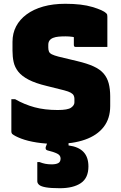

<svg xmlns="http://www.w3.org/2000/svg" viewBox="-20 -740 640 1014"><path d="M325 -720Q412 -720 468.5 -703Q525 -686 541 -670Q545 -666 546 -662.5Q547 -659 547 -652Q547 -627 547 -600Q547 -573 547 -546Q547 -519 547 -492Q506 -492 464 -492Q422 -492 380 -492Q374 -492 372 -495Q370 -498 370 -503Q370 -509 370 -517Q370 -525 370 -534Q370 -543 370 -552.5Q370 -562 370 -573L398 -536Q379 -543 362 -545.5Q345 -548 326 -548Q306 -548 289.5 -546.5Q273 -545 260.5 -540Q248 -535 241.5 -526Q235 -517 235 -503V-489Q235 -477 238.5 -468Q242 -459 254 -453Q266 -447 289 -441L389 -417Q440 -405 474 -389.5Q508 -374 527 -352Q546 -330 554 -300Q562 -270 562 -231V-180Q562 -114 527.5 -69.5Q493 -25 429 -2.5Q365 20 277 20Q222 20 174 12.5Q126 5 92 -8Q58 -21 44 -33Q42 -36 41 -38.5Q40 -41 40 -45Q40 -74 40 -102Q40 -130 40 -158.5Q40 -187 40 -216H60Q109 -188 162.5 -173.5Q216 -159 285 -159Q338 -159 355.5 -171.5Q373 -184 373 -199V-219Q373 -228 369 -236Q365 -244 353.5 -250.5Q342 -257 319 -263L227 -286Q168 -300 131.5 -319Q95 -338 76.5 -361.5Q58 -385 52 -412.5Q46 -440 46 -472V-519Q46 -564 65 -600.5Q84 -637 120.5 -664Q157 -691 208.5 -705.5Q260 -720 325 -720ZM447 139Q447 200 407 227Q367 254 296 254Q249 254 223 249.5Q197 245 187 236.5Q177 228 177 217Q177 196 177 180.5Q177 165 177 150.5Q177 136 177 116H189Q204 122 219 125Q234 128 253 128Q275 128 287.5 121.5Q300 115 300 97Q300 80 281.5 71Q263 62 230 54Q223 52 221.5 46Q220 40 222 35Q226 25 231 11.5Q236 -2 241.5 -17Q247 -32 251.5 -44.5Q256 -57 259 -64Q262 -69 268 -72Q274 -75 294 -76.5Q314 -78 357 -78Q355 -68 353 -56Q351 -44 349 -31Q347 -18 345.5 -6Q344 6 342 17V28Q395 35 421 62.5Q447 90 447 139Z"/></svg>

Font: Recursive Monospace Black
Style: Regular
Weight: 900
Version: Version 1.047